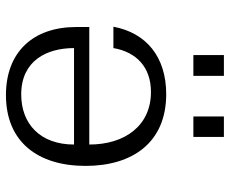

<svg xmlns="http://www.w3.org/2000/svg" viewBox="-82 -658 754 629"><g transform="rotate(90 294.5 -343.0)"><path d="M453 -209C453 -98 385 -36 289 -36C178 -36 137 -120 137 -209ZM523 -247C523 -400 447 -511 288 -511C165 -511 87 -445 67 -338H137C150 -413 199 -461 281 -461C391 -461 453 -376 453 -259H68V-216C68 -75 150 14 291 14C444 14 523 -90 523 -247ZM228 -600V-700H160V-600ZM428 -600V-700H361V-600Z"/></g></svg>

Font: Perun Light
Style: Regular
Weight: 300
Foundry: Copyright (c) Stefan Peev, Context Ltd, 2016
Version: Version 1.089